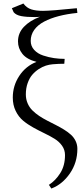

<svg xmlns="http://www.w3.org/2000/svg" viewBox="-20 -776 470 1099"><path d="M47.9 -729 113.8 -755.9Q132.3 -731 158.9 -722.4Q185.5 -713.9 226.1 -713.9Q271.5 -713.9 419.9 -729L422.9 -702.1Q364.3 -696.3 316.4 -683.8Q268.6 -671.4 232.2 -652.1Q195.8 -632.8 175.8 -604.7Q155.8 -576.7 155.8 -542Q155.8 -512.2 175.5 -490.5Q195.3 -468.8 227.1 -458.3Q258.8 -447.8 289.1 -443.4Q319.3 -439 350.1 -439L348.1 -411.1Q316.4 -411.1 282.2 -408.2Q262.7 -406.7 242.7 -400.4Q222.7 -394 201.7 -380.4Q180.7 -366.7 164.6 -347.9Q148.4 -329.1 138.2 -300Q127.9 -271 127.9 -235.8Q127.9 -208.5 137.9 -185.1Q147.9 -161.6 165 -144.5Q182.1 -127.4 204.3 -112.5Q226.6 -97.7 251 -85.2Q275.4 -72.8 299.8 -60.3Q324.2 -47.9 346.4 -34.2Q368.7 -20.5 385.7 -5.1Q402.8 10.3 412.8 31Q422.9 51.8 422.9 76.2Q422.9 154.8 379.9 217Q336.9 279.3 273.9 303.2L259.8 282.2Q297.9 257.8 325 214.8Q352.1 171.9 352.1 111.8Q352.1 82 335.4 58.3Q318.8 34.7 292.7 18.6Q266.6 2.4 234.6 -12.9Q202.6 -28.3 170.7 -45.9Q138.7 -63.5 112.5 -85.2Q86.4 -106.9 69.8 -140.9Q53.2 -174.8 53.2 -217.8Q53.2 -285.2 90.3 -341.6Q127.4 -397.9 189 -421.9Q133.8 -436 108.4 -467.5Q83 -499 83 -539.1Q83 -586.4 116.5 -622.1Q149.9 -657.7 209 -680.2Q195.3 -678.2 180.2 -678.2Q131.8 -678.2 101.8 -683.8Q71.8 -689.5 58.1 -706.1Z"/></svg>

Font: Dehuti
Style: Book
Weight: 400
Version: Version 1.2